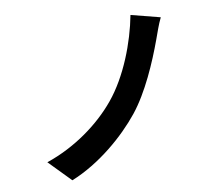

<svg xmlns="http://www.w3.org/2000/svg" viewBox="-86 -876 1172 1017"><g transform="rotate(-10 500.0 -367.5)"><path d="M834 -732 678 -772C651 -629 585 -456 489 -340C400 -232 265 -133 109 -80L223 37C377 -25 517 -147 602 -253C683 -354 748 -505 790 -620C802 -652 816 -696 834 -732Z"/></g></svg>

Font: Source Han Sans CN
Style: Bold
Weight: 700
Designer: Ryoko NISHIZUKA 西塚涼子 (kana, bopomofo & ideographs); Paul D. Hunt (Latin, Greek & Cyrillic); Sandoll Communications 산돌커뮤니
Foundry: Adobe
Version: Version 2.001;hotconv 1.0.107;makeotfexe 2.5.65593